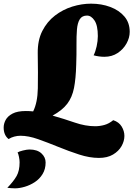

<svg xmlns="http://www.w3.org/2000/svg" viewBox="-64 -701 728 1048"><path d="M476 161Q425 161 368 142.5Q311 124 253.5 100.5Q196 77 143.5 58.5Q91 40 48 40Q31 40 14 44.5Q-3 49 -17 58Q-44 37 -44 -5Q-44 -26 -33 -46.5Q-22 -67 4.5 -81Q31 -95 77 -95Q96 -95 117 -93Q141 -141 142.5 -219Q144 -297 142 -410Q141 -481 167 -532Q193 -583 236 -616Q279 -649 330.5 -665Q382 -681 433 -681Q490 -681 538 -663Q586 -645 615 -611Q644 -577 644 -527Q644 -495 626.5 -463.5Q609 -432 578 -411.5Q547 -391 506 -391Q477 -391 447 -399Q457 -419 463.5 -448Q470 -477 470 -504Q470 -562 452 -589Q434 -616 411 -616Q384 -616 371.5 -596Q359 -576 356 -540Q353 -504 353.5 -455Q354 -406 352 -348Q350 -272 340 -221Q330 -170 303 -134.5Q276 -99 223 -70Q286 -52 344 -32Q402 -12 455 -12Q481 -12 506 -19Q531 -26 554 -45Q585 -35 600 -10.5Q615 14 615 41Q615 69 599.5 96.5Q584 124 553 142.5Q522 161 476 161ZM18 327Q9 327 -5 326Q-19 325 -24 324Q10 289 26.5 260Q43 231 43 185Q43 172 39.5 155Q36 138 32 131Q39 126 61 120.5Q83 115 97 115Q139 115 162 136Q185 157 185 186Q185 222 168.5 249Q152 276 126 293Q100 310 71 318.5Q42 327 18 327Z"/></svg>

Font: Sansita Swashed Black
Style: Regular
Weight: 900
Designer: Pablo Cosgaya
Foundry: Omnibus-Type
Version: Version 1.003; ttfautohint (v1.8.3)